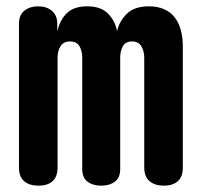

<svg xmlns="http://www.w3.org/2000/svg" viewBox="-20 -580 640 607"><path d="M102 7Q73 7 56.5 -7Q40 -21 40 -50V-505Q40 -533 57.5 -546.5Q75 -560 100 -560Q128 -560 144.5 -545.5Q161 -531 161 -505V-481Q170 -518 192 -539Q214 -560 256 -560Q300 -560 322.5 -536Q345 -512 350 -481Q357 -513 381 -536.5Q405 -560 451 -560Q478 -560 498.5 -551Q519 -542 532 -525.5Q545 -509 551.5 -485.5Q558 -462 558 -433V-50Q558 -21 542 -7Q526 7 498 7Q470 7 453 -7Q436 -21 436 -51V-398Q436 -418 427 -433.5Q418 -449 397 -449Q377 -449 368.5 -434Q360 -419 360 -398V-45Q360 -18 343 -5.5Q326 7 300 7Q274 7 257 -5.5Q240 -18 240 -45V-398Q240 -418 231.5 -433.5Q223 -449 201 -449Q181 -449 171.5 -434Q162 -419 162 -398V-51Q162 -21 146 -7Q130 7 102 7Z"/></svg>

Font: Maple Mono
Style: Bold
Weight: 700
Monospace: yes
Designer: subframe7536
Version: Version 7.200